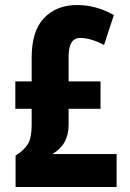

<svg xmlns="http://www.w3.org/2000/svg" viewBox="-20 -744 517 764"><path d="M287 -724Q363 -724 433 -684L394 -565Q341 -593 299 -593Q253 -593 253 -519V-420H380V-311H253V-247Q253 -168 188 -131H444V0H42V-125Q76 -146 91 -171Q106 -196 106 -246V-311H41V-420H106V-515Q106 -621 155.5 -672.5Q205 -724 287 -724Z"/></svg>

Font: Noto Sans Sinhala ExtraCondensed ExtraBold
Style: Regular
Weight: 800
Width: 2
Designer: Jelle Bosma - Monotype Design Team
Foundry: Monotype Imaging Inc.
Version: Version 2.006; ttfautohint (v1.8.4.7-5d5b)